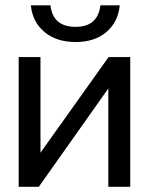

<svg xmlns="http://www.w3.org/2000/svg" viewBox="-20 -720 574 740"><path d="M441.5 -699.5Q435.5 -635.5 390.2 -596.8Q345 -558 271.5 -558Q197.5 -558 151.2 -596.8Q105 -635.5 99 -699.5H174.5Q184 -616.5 271.5 -616.5Q357 -616.5 367 -699.5ZM136 -500V-131.5L398.5 -500H482V0H397.5V-379L129.5 0H52V-500Z"/></svg>

Font: Overused Grotesk
Style: Regular
Weight: 450
Version: Version 0.004